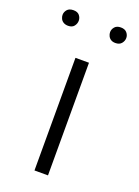

<svg xmlns="http://www.w3.org/2000/svg" viewBox="-133 -742 578 801"><g transform="rotate(20 156.0 -342.0)"><path d="M126 -500H186V0H126ZM14 -650Q14 -663 23 -673.5Q32 -684 51 -684Q69 -684 77.5 -673.5Q86 -663 86 -650Q86 -637 77.5 -626Q69 -615 51 -615Q39 -615 30.5 -620Q22 -625 18 -633.5Q14 -642 14 -650ZM225 -650Q225 -663 234 -673.5Q243 -684 261 -684Q279 -684 288 -673.5Q297 -663 297 -650Q297 -637 288 -626Q279 -615 261 -615Q249 -615 241 -620Q233 -625 229 -633.5Q225 -642 225 -650Z"/></g></svg>

Font: Moderustic Light
Style: Regular
Weight: 300
Designer: Tural Alisoy
Foundry: TAFT Foundry
Version: Version 2.120